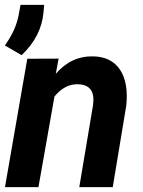

<svg xmlns="http://www.w3.org/2000/svg" viewBox="-22 -770 590 790"><path d="M219.2 -528.8 207.5 -466.3Q271 -540 361.3 -538.1Q436 -536.6 471.7 -483.4Q507.3 -430.2 497.6 -335.9L441.9 0H304.2L360.8 -337.4Q363.3 -356.4 361.8 -372.1Q355.5 -421.9 299.3 -423.3Q245.1 -425.3 202.1 -373L136.2 0H-1.5L90.3 -528.3ZM66.9 -543 -2 -583Q42 -644 54.2 -705.1L62.5 -750H159.7L157.2 -721.2Q148.9 -620.6 66.9 -543Z"/></svg>

Font: RobotoInd
Style: Bold Italic
Weight: 700
Italic angle: -12°
Designer: Google
Version: Version 2.001150; 2014